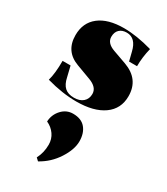

<svg xmlns="http://www.w3.org/2000/svg" viewBox="-203 -532 869 1001"><g transform="rotate(30 231.5 -31.0)"><path d="M213 12Q129 12 33 -15Q46 -60 46 -136H94L109 -74Q117 -35 137 -17Q157 1 193 1Q227 1 247 -16.5Q267 -34 267 -64Q267 -104 213 -124L127 -156Q37 -189 37 -286Q37 -361 90 -402.5Q143 -444 239 -444Q315 -444 410 -417Q396 -360 396 -306H348L335 -358Q318 -431 263 -431Q235 -431 219 -415.5Q203 -400 203 -372Q203 -334 253 -316L334 -287Q436 -250 436 -148Q436 -72 377 -30Q318 12 213 12ZM197 382 181 367Q202 327 202 279Q202 245 183.5 218.5Q165 192 134 178Q136 136 164 105.5Q192 75 232 75Q282 75 307 105Q332 135 332 184Q332 233 294.5 291Q257 349 197 382Z"/></g></svg>

Font: Arapey Black-Display
Style: Regular
Weight: 900
Designer: Eduardo Rodriguez Tunni
Foundry: Eduardo Rodriguez Tunni
Version: Version 4.000